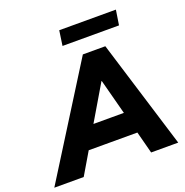

<svg xmlns="http://www.w3.org/2000/svg" viewBox="-214 -1032 1130 1172"><g transform="rotate(-20 351.5 -446.5)"><path d="M-60 0 382 -705H528L745 0H569L522 -180L573 -143H173L235 -176L131 0ZM433 -513 278 -251 256 -284H536L505 -247L435 -513ZM283 -796 297 -893H665L650 -796Z"/></g></svg>

Font: Nunito Sans 12pt ExtraLight 12pt Black
Style: Italic
Weight: 900
Italic angle: -9°
Version: Version 3.101;gftools[0.9.27]